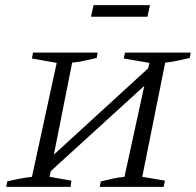

<svg xmlns="http://www.w3.org/2000/svg" viewBox="-20 -725 760 745"><path d="M4 0 8 -21Q36 -28 58 -32Q80 -36 104 -39L200 -481L104 -498L108 -521H359L355 -500Q335 -496 313 -490.5Q291 -485 260 -482L189 -125L555 -460L560 -481L460 -498L465 -521H720L716 -500Q696 -496 673.5 -490.5Q651 -485 621 -482L532 -39L620 -24L615 0H367L371 -21Q395 -27 418 -32Q441 -37 463 -39L540 -392L177 -61L172 -39L257 -24L254 0ZM333 -660 343 -705H562L552 -660Z"/></svg>

Font: Piazzolla SC Light
Style: Italic
Weight: 300
Italic angle: -11.3°
Designer: Juan Pablo del Peral
Foundry: Huerta Tipografica
Version: Version 1.330